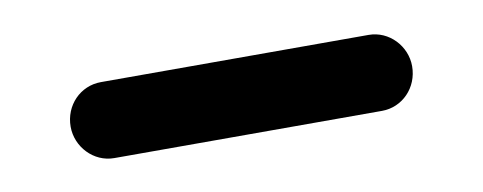

<svg xmlns="http://www.w3.org/2000/svg" viewBox="-27 -411 554 220"><g transform="rotate(-10 250.0 -301.0)"><path d="M448.2 -300.8C448.2 -324.2 429.2 -344.7 405.3 -344.7H93.8C69.8 -344.7 50.8 -325.2 50.8 -300.3C50.8 -276.9 69.8 -256.3 93.8 -256.3H405.3C429.2 -256.3 448.2 -275.9 448.2 -300.8Z"/></g></svg>

Font: Supermercado One
Style: Regular
Weight: 400
Designer: James Grieshaber
Foundry: James Grieshaber
Version: Version 1.002